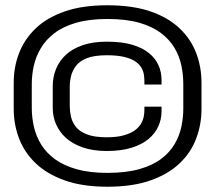

<svg xmlns="http://www.w3.org/2000/svg" viewBox="-20 -699 832 728"><path d="M387 9Q483 9 550.8 -15Q618.5 -39 661.2 -79.8Q704 -120.5 724 -174Q744 -227.5 744 -285V-385.5Q744 -444.5 724 -497.5Q704 -550.5 661 -591.5Q618 -632.5 550.2 -655.8Q482.5 -679 387 -679Q293 -679 225.8 -655.8Q158.5 -632.5 115.8 -591.8Q73 -551 52.5 -498Q32 -445 32 -385.5V-285Q32 -227.5 52.2 -174.2Q72.5 -121 115.2 -80Q158 -39 225.5 -15Q293 9 387 9ZM387 -43.5Q319.5 -43.5 270.2 -57.5Q221 -71.5 188.2 -95.5Q155.5 -119.5 136.2 -150.8Q117 -182 108.8 -217.5Q100.5 -253 100.5 -289.5V-380.5Q100.5 -415 108.2 -449.8Q116 -484.5 134.8 -516.2Q153.5 -548 186 -573Q218.5 -598 268.2 -612.5Q318 -627 387 -627Q458 -627 507.8 -612.8Q557.5 -598.5 590.2 -573.8Q623 -549 641.8 -517.2Q660.5 -485.5 667.8 -450.2Q675 -415 675 -380.5V-287Q675 -253.5 667.8 -218.8Q660.5 -184 642 -152.5Q623.5 -121 591 -96.5Q558.5 -72 508.5 -57.8Q458.5 -43.5 387 -43.5ZM385.5 -126.5Q440 -126.5 479.5 -139Q519 -151.5 543.8 -172.5Q568.5 -193.5 580.5 -220.5Q592.5 -247.5 592.5 -276V-294.5H527.5V-281.5Q527.5 -271.5 525.2 -258Q523 -244.5 515 -230.5Q507 -216.5 491.5 -205Q476 -193.5 449.8 -186Q423.5 -178.5 384.5 -178.5Q337 -178.5 308.8 -189.8Q280.5 -201 267 -218.8Q253.5 -236.5 249 -257.2Q244.5 -278 244.5 -296.5V-370.5Q244.5 -390 249.5 -410.8Q254.5 -431.5 268.5 -449.8Q282.5 -468 310.5 -478.8Q338.5 -489.5 385.5 -489.5Q425 -489.5 451.5 -483Q478 -476.5 493.2 -466Q508.5 -455.5 516 -442.5Q523.5 -429.5 525.5 -416.2Q527.5 -403 527.5 -392V-378.5H592.5V-396.5Q592.5 -425.5 581 -451.5Q569.5 -477.5 544.8 -497.8Q520 -518 480.8 -529.5Q441.5 -541 385.5 -541Q332.5 -541 293.8 -527.8Q255 -514.5 230 -491.5Q205 -468.5 192.5 -437.8Q180 -407 180 -373V-288.5Q180 -257 192.5 -228Q205 -199 230 -176.2Q255 -153.5 293.8 -140Q332.5 -126.5 385.5 -126.5Z"/></svg>

Font: Anybody Expanded
Style: Regular
Weight: 400
Width: 7
Version: Version 1.113;gftools[0.9.25]